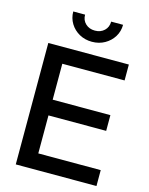

<svg xmlns="http://www.w3.org/2000/svg" viewBox="-136 -1026 864 1111"><g transform="rotate(15 296.0 -470.5)"><path d="M69.3 0V-727.5H551.8V-632.3H178.7V-417H524.4V-322.8H178.7V-95.2H552.7V0ZM310.5 -799.3Q268.6 -799.3 234.9 -818.1Q201.2 -836.9 181.4 -869.1Q161.6 -901.4 161.6 -940.9H232.4Q232.4 -907.7 254.4 -887Q276.4 -866.2 310.5 -866.2Q344.7 -866.2 366.7 -887Q388.7 -907.7 388.7 -940.9H460Q460 -901.4 440.2 -869.4Q420.4 -837.4 386.7 -818.4Q353 -799.3 310.5 -799.3Z"/></g></svg>

Font: Inter 28pt Medium
Style: Regular
Weight: 500
Designer: Rasmus Andersson
Foundry: rsms
Version: Version 4.001;git-66647c0bb